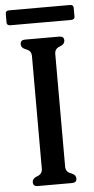

<svg xmlns="http://www.w3.org/2000/svg" viewBox="-58 -877 453 921"><g transform="rotate(-5 168.5 -416.0)"><path d="M224.6 -613.8V-71.8Q224.6 -45.9 249 -37.4Q273.4 -28.8 273.4 -10.3Q273.4 9.8 251 9.8H85.4Q63.5 9.8 63.5 -10.3Q63.5 -28.8 87.9 -37.4Q112.3 -45.9 112.3 -71.3V-613.8Q112.3 -639.2 87.9 -647.7Q63.5 -656.2 63.5 -675.3Q63.5 -695.3 85.9 -695.3H251Q273.4 -695.3 273.4 -675.3Q273.4 -656.2 249 -647.7Q224.6 -639.2 224.6 -613.8ZM22 -841.8H314.9Q332 -841.8 332 -826.7V-784.7Q332 -770 314.9 -770H22Q4.9 -770 4.9 -784.7V-826.7Q4.9 -841.8 22 -841.8Z"/></g></svg>

Font: Caudex
Style: Bold
Weight: 700
Version: Version 1.01